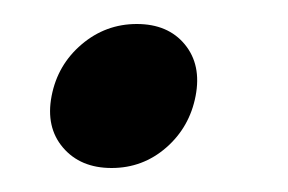

<svg xmlns="http://www.w3.org/2000/svg" viewBox="-20 -130 240 160"><path d="M32.5 -7Q18 -24 23 -50Q28 -76 48 -93Q68 -110 94 -110Q120 -110 134 -93Q148 -76 143 -50Q138 -24 118.5 -7Q99 10 73 10Q47 10 32.5 -7Z"/></svg>

Font: Scada
Style: Italic
Weight: 400
Italic angle: -10°
Designer: Jovanny Lemonad
Foundry: Jovanny Lemonad
Version: Version 4.100;PS 004.100;hotconv 1.0.88;makeotf.lib2.5.64775